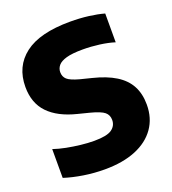

<svg xmlns="http://www.w3.org/2000/svg" viewBox="-138 -854 868 968"><g transform="rotate(-20 296.5 -370.0)"><path d="M259 10Q202 10 146.2 1.2Q90.5 -7.5 44 -22.5V-177Q75 -166.5 112 -159.2Q149 -152 186.8 -147.8Q224.5 -143.5 258 -143.5Q326 -143.5 352.2 -162Q378.5 -180.5 378.5 -212Q378.5 -238.5 359.8 -254.2Q341 -270 285 -284.5L224 -300Q125.5 -324.5 74.8 -377.5Q24 -430.5 24 -517Q24 -627 104.5 -688.5Q185 -750 348 -750Q401 -750 447.2 -744Q493.5 -738 529 -728V-573.5Q494.5 -584.5 449.5 -590.5Q404.5 -596.5 359.5 -596.5Q303.5 -596.5 272 -587.5Q240.5 -578.5 227.5 -562.8Q214.5 -547 214.5 -527.5Q214.5 -503 230.8 -488.2Q247 -473.5 294.5 -460.5L356 -445Q429 -427 476.2 -397.8Q523.5 -368.5 546.2 -325.8Q569 -283 569 -225Q569 -152.5 532 -99.8Q495 -47 425.8 -18.5Q356.5 10 259 10Z"/></g></svg>

Font: Encode Sans SC Condensed Thin ExtraBold
Style: Regular
Weight: 800
Version: Version 3.002